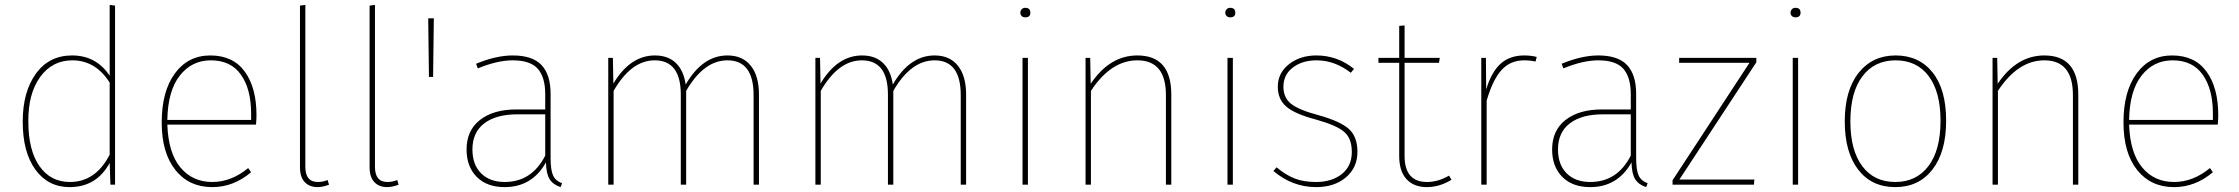

<svg xmlns="http://www.w3.org/2000/svg" viewBox="-20 -756 9166 786"><path d="M429 -736 451 -733V0H432L429 -89Q375 10 265 10Q177 10 125 -61.5Q73 -133 73 -258Q73 -380 127 -454.5Q181 -529 275 -529Q374 -529 429 -446ZM266 -11Q372 -11 429 -123V-418Q371 -509 276 -509Q194 -509 144.5 -441Q95 -373 96 -258Q96 -141 141.5 -76Q187 -11 266 -11Z M1030 -284Q1030 -268 1028 -246H665Q669 -130 718.5 -70.5Q768 -11 849 -11Q927 -11 996 -68L1008 -51Q936 10 849 10Q754 10 698 -60Q642 -130 642 -255Q642 -382 696 -455.5Q750 -529 841 -529Q934 -529 982 -463Q1030 -397 1030 -284ZM1008 -265V-292Q1008 -391 966.5 -450Q925 -509 843 -509Q765 -509 716 -446.5Q667 -384 665 -265Z M1280 10Q1247 10 1227.5 -10.5Q1208 -31 1208 -72V-733L1230 -736V-73Q1230 -11 1281 -11Q1302 -11 1321 -19L1327 0Q1301 10 1280 10Z M1565 10Q1532 10 1512.5 -10.5Q1493 -31 1493 -72V-733L1515 -736V-73Q1515 -11 1566 -11Q1587 -11 1606 -19L1612 0Q1586 10 1565 10Z M1736 -441 1733 -681H1756L1753 -441Z M2234 -110Q2234 -59 2244.5 -37Q2255 -15 2281 -6L2275 10Q2244 0 2230 -22.5Q2216 -45 2215 -91Q2158 10 2046 10Q1973 10 1931.5 -32Q1890 -74 1890 -144Q1890 -222 1945 -265Q2000 -308 2094 -308H2212V-370Q2212 -440 2181.5 -474.5Q2151 -509 2079 -509Q2016 -509 1936 -476L1929 -495Q2011 -529 2079 -529Q2160 -529 2197 -489.5Q2234 -450 2234 -372ZM2046 -11Q2157 -11 2212 -119V-288H2098Q2011 -288 1962.5 -251Q1914 -214 1914 -144Q1914 -82 1949.5 -46.5Q1985 -11 2046 -11Z M2958 -529Q3020 -529 3053.5 -487Q3087 -445 3087 -369V0H3065V-367Q3065 -509 2958 -509Q2861 -509 2789 -384V0H2767V-369Q2767 -509 2660 -509Q2564 -509 2492 -384V0H2470V-519H2489L2491 -414Q2560 -529 2661 -529Q2715 -529 2747 -498Q2779 -467 2787 -410Q2856 -529 2958 -529Z M3806 -529Q3868 -529 3901.5 -487Q3935 -445 3935 -369V0H3913V-367Q3913 -509 3806 -509Q3709 -509 3637 -384V0H3615V-369Q3615 -509 3508 -509Q3412 -509 3340 -384V0H3318V-519H3337L3339 -414Q3408 -529 3509 -529Q3563 -529 3595 -498Q3627 -467 3635 -410Q3704 -529 3806 -529Z M4177 -724Q4198 -724 4198 -704Q4198 -685 4177 -685Q4168 -685 4162.5 -690.5Q4157 -696 4157 -704Q4157 -712 4162.5 -718Q4168 -724 4177 -724ZM4188 -519V0H4166V-519Z M4636 -529Q4775 -529 4775 -369V0H4753V-367Q4753 -509 4636 -509Q4528 -509 4446 -384V0H4424V-519H4443L4445 -413Q4523 -529 4636 -529Z M5016 -724Q5037 -724 5037 -704Q5037 -685 5016 -685Q5007 -685 5001.5 -690.5Q4996 -696 4996 -704Q4996 -712 5001.5 -718Q5007 -724 5016 -724ZM5027 -519V0H5005V-519Z M5369 -529Q5455 -529 5523 -474L5510 -458Q5444 -509 5370 -509Q5311 -509 5272.5 -479.5Q5234 -450 5234 -401Q5234 -356 5265.5 -331Q5297 -306 5376 -285Q5466 -260 5501.5 -228.5Q5537 -197 5537 -134Q5537 -70 5490 -30Q5443 10 5368 10Q5271 10 5193 -56L5206 -71Q5243 -40 5279.5 -25.5Q5316 -11 5368 -11Q5432 -11 5473 -43.5Q5514 -76 5514 -134Q5514 -189 5483 -216Q5452 -243 5366 -267Q5282 -289 5246.5 -319Q5211 -349 5211 -401Q5211 -457 5256.5 -493Q5302 -529 5369 -529Z M5912 -37 5922 -20Q5873 10 5821 10Q5768 10 5738 -22.5Q5708 -55 5708 -117V-499H5623V-519H5708V-650L5730 -652V-519H5874L5871 -499H5730V-118Q5730 -11 5822 -11Q5867 -11 5912 -37Z M6220 -529Q6247 -529 6271 -523L6266 -504Q6244 -509 6220 -509Q6163 -509 6127 -469.5Q6091 -430 6066 -344V0H6044V-519H6063L6064 -390Q6086 -462 6123.5 -495.5Q6161 -529 6220 -529Z M6678 -110Q6678 -59 6688.5 -37Q6699 -15 6725 -6L6719 10Q6688 0 6674 -22.5Q6660 -45 6659 -91Q6602 10 6490 10Q6417 10 6375.5 -32Q6334 -74 6334 -144Q6334 -222 6389 -265Q6444 -308 6538 -308H6656V-370Q6656 -440 6625.5 -474.5Q6595 -509 6523 -509Q6460 -509 6380 -476L6373 -495Q6455 -529 6523 -529Q6604 -529 6641 -489.5Q6678 -450 6678 -372ZM6490 -11Q6601 -11 6656 -119V-288H6542Q6455 -288 6406.5 -251Q6358 -214 6358 -144Q6358 -82 6393.5 -46.5Q6429 -11 6490 -11Z M7170 -519V-501L6855 -21H7162L7160 0H6827V-18L7142 -499H6854V-519Z M7330 -724Q7351 -724 7351 -704Q7351 -685 7330 -685Q7321 -685 7315.5 -690.5Q7310 -696 7310 -704Q7310 -712 7315.5 -718Q7321 -724 7330 -724ZM7341 -519V0H7319V-519Z M7740 -529Q7836 -529 7891.5 -459.5Q7947 -390 7947 -262Q7947 -134 7891 -62Q7835 10 7739 10Q7642 10 7587 -61.5Q7532 -133 7532 -259Q7532 -386 7588.5 -457.5Q7645 -529 7740 -529ZM7740 -509Q7654 -509 7604.5 -444Q7555 -379 7555 -259Q7555 -141 7603.5 -76Q7652 -11 7739 -11Q7825 -11 7874.5 -76Q7924 -141 7924 -262Q7924 -380 7875.5 -444.5Q7827 -509 7740 -509Z M8349 -529Q8488 -529 8488 -369V0H8466V-367Q8466 -509 8349 -509Q8241 -509 8159 -384V0H8137V-519H8156L8158 -413Q8236 -529 8349 -529Z M9061 -284Q9061 -268 9059 -246H8696Q8700 -130 8749.5 -70.5Q8799 -11 8880 -11Q8958 -11 9027 -68L9039 -51Q8967 10 8880 10Q8785 10 8729 -60Q8673 -130 8673 -255Q8673 -382 8727 -455.5Q8781 -529 8872 -529Q8965 -529 9013 -463Q9061 -397 9061 -284ZM9039 -265V-292Q9039 -391 8997.5 -450Q8956 -509 8874 -509Q8796 -509 8747 -446.5Q8698 -384 8696 -265Z"/></svg>

Font: FiraGO Thin
Style: Regular
Weight: 100
Designer: bBox Type
Foundry: bBox Type GmbH
Version: Version 1.001;PS 001.001;hotconv 1.0.88;makeotf.lib2.5.64775